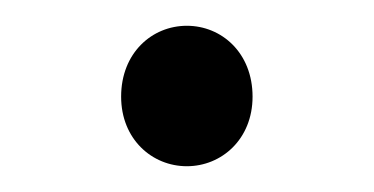

<svg xmlns="http://www.w3.org/2000/svg" viewBox="-20 -116 290 149"><path d="M125 13C152 13 176 -8 176 -41C176 -75 152 -96 125 -96C98 -96 74 -75 74 -41C74 -8 98 13 125 13Z"/></svg>

Font: Source Han Sans SC Light
Style: Regular
Weight: 300
Designer: Ryoko NISHIZUKA (kana & ideographs); Paul D. Hunt (Latin, Greek & Cyrillic); Wenlong ZHANG (bopomofo); Sandoll Communica
Foundry: Adobe Systems Incorporated
Version: Version 1.004;PS 1.004;hotconv 1.0.82;makeotf.lib2.5.63406